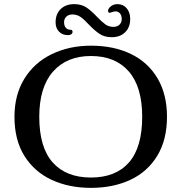

<svg xmlns="http://www.w3.org/2000/svg" viewBox="-20 -899 878 929"><path d="M50 -334Q50 -441 98.5 -519Q147 -597 231.5 -637.5Q316 -678 420 -678Q531 -678 614 -637.5Q697 -597 742.5 -519.5Q788 -442 788 -334Q788 -222 740.5 -144.5Q693 -67 610 -28.5Q527 10 420 10Q314 10 230.5 -28.5Q147 -67 98.5 -144Q50 -221 50 -334ZM668 -334Q668 -479 603 -553.5Q538 -628 420 -628Q303 -628 236.5 -552.5Q170 -477 170 -334Q170 -186 235 -113Q300 -40 420 -40Q540 -40 604 -113Q668 -186 668 -334ZM410 -780Q388 -804 370.5 -816.5Q353 -829 330 -829Q312 -829 301 -818.5Q290 -808 290 -791Q290 -774 298.5 -764.5Q307 -755 321 -755Q331 -755 331 -745Q331 -738 325 -733.5Q319 -729 309 -729Q282 -729 265.5 -746Q249 -763 249 -791Q249 -831 273.5 -855Q298 -879 339 -879Q374 -879 398 -863Q422 -847 450 -817Q474 -792 490.5 -780.5Q507 -769 529 -769Q547 -769 558 -779.5Q569 -790 569 -807Q569 -824 560.5 -834Q552 -844 539 -844Q532 -844 517 -839L511 -837Q503 -837 503 -847Q503 -853 506 -857Q512 -867 523.5 -873Q535 -879 548 -879Q576 -879 593 -859Q610 -839 610 -807Q610 -767 585.5 -743Q561 -719 521 -719Q486 -719 462.5 -734.5Q439 -750 410 -780Z"/></svg>

Font: Raigarh
Style: Regular
Weight: 400
Designer: jaikishan Patel
Foundry: MagicType
Version: Version 1.000;FEAKit 1.0